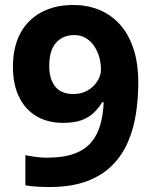

<svg xmlns="http://www.w3.org/2000/svg" viewBox="-20 -793 612 772"><path d="M178 -41Q157 -41 129 -42.5Q101 -44 82 -48V-169Q102 -165 124 -162Q146 -159 168 -159Q235 -159 278.5 -175Q322 -191 347 -221Q372 -251 383.5 -292Q395 -333 397 -382H391Q377 -359 357.5 -340Q338 -321 308.5 -310Q279 -299 233 -299Q172 -299 127 -325.5Q82 -352 57 -402.5Q32 -453 32 -525Q32 -603 61.5 -658.5Q91 -714 146 -743.5Q201 -773 275 -773Q330 -773 377.5 -754Q425 -735 460.5 -696.5Q496 -658 516 -599Q536 -540 536 -460Q536 -399 527 -338.5Q518 -278 495.5 -224.5Q473 -171 432.5 -129.5Q392 -88 329.5 -64.5Q267 -41 178 -41ZM275 -415Q309 -415 333.5 -430Q358 -445 372 -467.5Q386 -490 386 -514Q386 -539 379 -563.5Q372 -588 358.5 -608Q345 -628 325 -640Q305 -652 278 -652Q234 -652 206 -622Q178 -592 178 -527Q178 -475 202 -445Q226 -415 275 -415Z"/></svg>

Font: Noto Sans Tamil UI
Style: Regular
Weight: 400
Designer: Jelle Bosma - Monotype Design Team
Foundry: Monotype Imaging Inc.
Version: Version 2.004